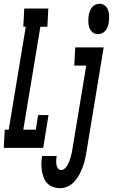

<svg xmlns="http://www.w3.org/2000/svg" viewBox="-53 -780 596 1013"><path d="M-33 0 -28 -96H-7L83 -639H70L75 -735H202L197 -639H160L70 -96H136L148 -173H203L175 0ZM464 -600Q447 -600 435 -610Q423 -620 418 -635Q413 -650 413 -666.5Q413 -683 415 -699Q417 -710 421 -721Q425 -732 432.5 -741.5Q440 -751 450.5 -755.5Q461 -760 472 -760Q489 -760 501 -750Q513 -740 518 -725Q523 -710 523 -693.5Q523 -677 521 -661Q519 -650 515 -639Q511 -628 503.5 -618.5Q496 -609 485.5 -604.5Q475 -600 464 -600ZM265 213Q246 213 228 207Q210 201 197 187.5Q184 174 177.5 156.5Q171 139 168 120.5Q165 102 165.5 82Q166 62 169 43H246Q244 54 243.5 65.5Q243 77 244.5 88Q246 99 252.5 108Q259 117 270 117Q281 117 289.5 108.5Q298 100 303.5 90Q309 80 313 69.5Q317 59 320 49Q323 39 325 28Q327 17 329 7L402 -434H339L344 -530H494L403 22Q400 43 395 63.5Q390 84 382.5 103.5Q375 123 365 142Q355 161 340 177.5Q325 194 305 203.5Q285 213 265 213Z"/></svg>

Font: Iosevka Slab Oblique
Style: Bold
Weight: 700
Italic angle: -9°
Monospace: yes
Designer: Belleve Invis
Foundry: Belleve Invis
Version: Version 11.1.1; ttfautohint (v1.8.3)